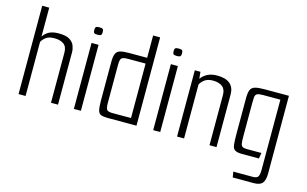

<svg xmlns="http://www.w3.org/2000/svg" viewBox="-96 -888 2111 1321"><g transform="rotate(15 960.0 -228.0)"><path d="M60 -629H110V-423Q126 -448 152 -461.5Q178 -475 220 -475Q272 -475 297.5 -459Q323 -443 332 -419.5Q341 -396 341 -374V0H291V-357Q291 -399 266.5 -417Q242 -435 200 -435Q163 -435 142.5 -421Q122 -407 110 -385V0H60Z M454 0V-470H504V0ZM479 -535Q460 -535 454.5 -540.5Q449 -546 449 -561Q449 -577 454.5 -582.5Q460 -588 479 -588Q498 -588 503.5 -582.5Q509 -577 509 -561Q509 -546 503.5 -540.5Q498 -535 479 -535Z M695 0Q664 0 647 -6.5Q630 -13 624.5 -36Q619 -59 619 -106V-379Q619 -416 627 -436Q635 -456 656.5 -463Q678 -470 720 -470H850V-629H900V0ZM850 -41V-429H725Q690 -429 679.5 -419Q669 -409 669 -374V-99Q669 -61 679 -51Q689 -41 717 -41Z M1019 0V-470H1069V0ZM1044 -535Q1025 -535 1019.5 -540.5Q1014 -546 1014 -561Q1014 -577 1019.5 -582.5Q1025 -588 1044 -588Q1063 -588 1068.5 -582.5Q1074 -577 1074 -561Q1074 -546 1068.5 -540.5Q1063 -535 1044 -535Z M1189 -472H1229L1234 -423Q1250 -447 1278.5 -462Q1307 -477 1349 -477Q1409 -477 1439.5 -451Q1470 -425 1470 -375V0H1420V-358Q1420 -399 1395.5 -417.5Q1371 -436 1329 -436Q1294 -436 1272.5 -421.5Q1251 -407 1239 -385V0H1189Z M1632 173 1625 133H1764Q1793 133 1801.5 118.5Q1810 104 1810 72V-429H1683Q1655 -429 1643.5 -422Q1632 -415 1630.5 -398.5Q1629 -382 1629 -353V-115Q1629 -84 1632 -68Q1635 -52 1645 -46.5Q1655 -41 1676 -41H1779L1772 0H1652Q1617 0 1601 -10Q1585 -20 1582 -47.5Q1579 -75 1579 -127V-377Q1579 -416 1587 -436Q1595 -456 1618 -463Q1641 -470 1686 -470H1860V84Q1860 130 1843 151.5Q1826 173 1781 173Z"/></g></svg>

Font: Smooch Sans Thin
Style: Regular
Weight: 400
Version: Version 1.010